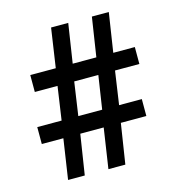

<svg xmlns="http://www.w3.org/2000/svg" viewBox="-97 -716 737 800"><g transform="rotate(-15 271.5 -316.0)"><path d="M125 -173 99 0H171L198 -173H299L273 0H346L373 -173H483V-246H385L406 -390H511V-463H418L444 -632H371L345 -463H243L269 -632H195L170 -463H60V-390H158L137 -246H32V-173ZM312 -246H209L230 -390H334Z"/></g></svg>

Font: Noto Sans Gurmukhi UI Condensed Medium
Style: Regular
Weight: 500
Width: 3
Designer: Jelle Bosma - Monotype Design Team
Foundry: Monotype Imaging Inc.
Version: Version 2.004